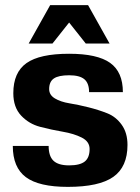

<svg xmlns="http://www.w3.org/2000/svg" viewBox="-20 -720 548 750"><path d="M172 -372Q172 -349 194.5 -335.5Q217 -322 251 -316.5Q285 -311 325 -301Q365 -291 399 -277.5Q433 -264 455.5 -232.5Q478 -201 478 -154Q478 -68 422.5 -29Q367 10 245 10Q132 10 81 -28Q30 -66 30 -150H170Q170 -110 189 -92Q208 -74 250 -74Q292 -74 311 -89Q330 -104 330 -138Q330 -167 299.5 -182.5Q269 -198 225 -205.5Q181 -213 137 -224.5Q93 -236 62.5 -268.5Q32 -301 32 -356Q32 -437 83.5 -473.5Q135 -510 250 -510Q360 -510 410 -474.5Q460 -439 460 -360H328Q328 -395 309.5 -410.5Q291 -426 250 -426Q209 -426 190.5 -413.5Q172 -401 172 -372ZM408 -550H315L250 -632L185 -550H92L176 -700H324Z"/></svg>

Font: Fivo Sans
Style: Regular
Weight: 700
Designer: Alexander Slobzheninov
Foundry: Alexander Slobzheninov
Version: 1.0